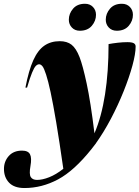

<svg xmlns="http://www.w3.org/2000/svg" viewBox="-114 -740 721 993"><path d="M26 -287H17.5Q34.5 -376 58.2 -428.5Q82 -481 115.5 -504Q149 -527 195 -527Q232.5 -527 256 -508.8Q279.5 -490.5 297.5 -444.5Q314 -402 334.2 -308.2Q354.5 -214.5 374.5 -50.5Q411 -135.5 429.2 -251.8Q447.5 -368 447.5 -512Q468.5 -516 495 -519Q521.5 -522 544.5 -522Q568 -522 577.8 -516.5Q587.5 -511 587.5 -499.5Q587.5 -462 571 -401.2Q554.5 -340.5 525.8 -268.8Q497 -197 459.8 -126.2Q422.5 -55.5 381 2.5V3.5L378.5 6Q369 18.5 360 30Q270 143 186.2 187.8Q102.5 232.5 12.5 232.5Q-40.5 232.5 -67 204.8Q-93.5 177 -93.5 133.5Q-93.5 95 -68.8 67Q-44 39 0 39Q31.5 39 41.2 58Q51 77 43.5 119Q36 161 45.2 175.8Q54.5 190.5 77.5 190.5Q105.5 190.5 140.8 176.5Q176 162.5 213.5 133Q193 -10.5 176.8 -107Q160.5 -203.5 147.8 -262.8Q135 -322 124.5 -354Q113.5 -388 105.2 -397.8Q97 -407.5 88.5 -407.5Q79.5 -407.5 71 -398.8Q62.5 -390 51.8 -364.2Q41 -338.5 26 -287ZM299 -581Q273.5 -581 257.8 -597.5Q242 -614 242 -638Q242 -669.5 263.8 -695Q285.5 -720.5 325.5 -720.5Q351 -720.5 366.8 -704Q382.5 -687.5 382.5 -663.5Q382.5 -632 360.8 -606.5Q339 -581 299 -581ZM490 -581Q464.5 -581 448.8 -597.5Q433 -614 433 -638Q433 -669.5 454.8 -695Q476.5 -720.5 516.5 -720.5Q542 -720.5 557.8 -704Q573.5 -687.5 573.5 -663.5Q573.5 -632 551.8 -606.5Q530 -581 490 -581Z"/></svg>

Font: Newsreader 72pt ExtraBold
Style: Italic
Weight: 800
Italic angle: -17°
Designer: Hugues Gentile
Foundry: Production Type
Version: Version 1.003; ttfautohint (v1.8.3)